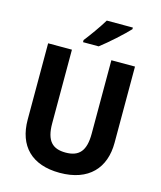

<svg xmlns="http://www.w3.org/2000/svg" viewBox="-135 -1031 955 1138"><g transform="rotate(15 342.5 -462.0)"><path d="M537 -924V-934H377C350 -889 307 -829 274 -787V-774H370C420 -812 503 -887 537 -924ZM609 -246V-714H464V-263C464 -159 427 -115 343 -115C263 -115 222 -154 222 -262V-714H76V-246C76 -85 168 10 340 10C519 10 609 -92 609 -246Z"/></g></svg>

Font: Noto Sans Arabic UI SmCn
Style: Bold
Weight: 700
Width: 4
Designer: Monotype Design Team, Nadine Chahine and Nizar Qandah
Foundry: Monotype Imaging Inc.
Version: Version 2.010